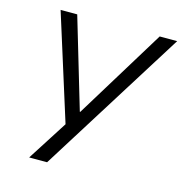

<svg xmlns="http://www.w3.org/2000/svg" viewBox="-101 -587 817 859"><g transform="rotate(15 307.5 -157.0)"><path d="M110 180 238 -20 239 27 75 -494H152L276 -76H278L534 -494H615L193 180Z"/></g></svg>

Font: Nunito Sans 7pt SemiExpanded Light
Style: Italic
Weight: 300
Width: 6
Italic angle: -9°
Designer: Vernon Adams
Foundry: Vernon Adams
Version: Version 3.101;gftools[0.9.27]